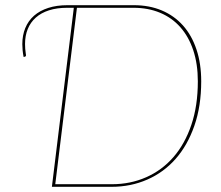

<svg xmlns="http://www.w3.org/2000/svg" viewBox="-20 -720 852 740"><path d="M755.5 -406.5Q755.5 -311 729.2 -235.5Q703 -160 657 -107.8Q611 -55.5 547.5 -27.8Q484 0 410 0H180L264.5 -690H239Q199 -690 168.8 -680.2Q138.5 -670.5 118 -652.2Q97.5 -634 87 -608.2Q76.5 -582.5 76.5 -550.5Q76.5 -543 77.2 -531.8Q78 -520.5 79.5 -512Q80.5 -508 80 -505.2Q79.5 -502.5 76 -501.5L71 -500.5Q68.5 -512.5 67.2 -526Q66 -539.5 66 -549.5Q66 -584 77.5 -612Q89 -640 111.2 -659.5Q133.5 -679 166 -689.5Q198.5 -700 240 -700H496Q555.5 -700 603.5 -679.8Q651.5 -659.5 685.2 -621.8Q719 -584 737.2 -529.5Q755.5 -475 755.5 -406.5ZM742.5 -406.5Q742.5 -473 725 -525.8Q707.5 -578.5 675.2 -615Q643 -651.5 597 -670.8Q551 -690 494.5 -690H276.5L193 -10H411.5Q482.5 -10 543.2 -36.8Q604 -63.5 648.2 -114.2Q692.5 -165 717.5 -238.8Q742.5 -312.5 742.5 -406.5Z"/></svg>

Font: Lato Hairline
Style: Italic
Weight: 100
Italic angle: -7°
Designer: Lukasz Dziedzic
Foundry: tyPoland Lukasz Dziedzic
Version: Version 2.007; 2014-02-27